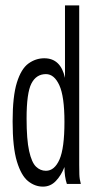

<svg xmlns="http://www.w3.org/2000/svg" viewBox="-20 -685 353 715"><path d="M140 10Q110 10 84.5 -10.5Q59 -31 43 -83.5Q27 -136 27 -233Q27 -327 43 -378Q59 -429 86 -448.5Q113 -468 145 -468Q206 -468 222 -395V-665H275V-71Q275 -53 275.5 -35.5Q276 -18 281 0H229Q220 -27 220 -63Q208 -32 188 -11Q168 10 140 10ZM151 -49Q183 -49 201.5 -91Q220 -133 220 -231Q220 -326 201 -367.5Q182 -409 151 -409Q115 -409 97 -374Q79 -339 79 -244Q79 -165 88.5 -122.5Q98 -80 114 -64.5Q130 -49 151 -49Z"/></svg>

Font: Inconsolata ExtraCondensed Thin
Style: Regular
Weight: 100
Width: 2
Monospace: yes
Designer: Raph Levien, Cyreal, Brenton Simpson
Foundry: Raph Levien, Cyreal, Google
Version: Version 3.100; ttfautohint (v1.8.4.7-5d5b)